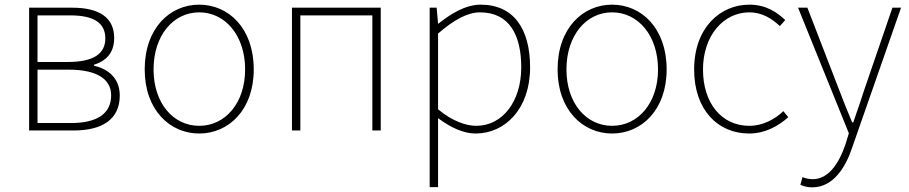

<svg xmlns="http://www.w3.org/2000/svg" viewBox="-20 -560 3900 824"><path d="M105 0H296C419 0 494 -48 494 -150C494 -229 438 -266 383 -278V-282C431 -297 470 -329 470 -397C470 -486 404 -527 290 -527H105ZM141 -294V-494H281C387 -494 432 -459 432 -395C432 -333 387 -294 271 -294ZM141 -32V-261H276C393 -261 457 -222 457 -151C457 -73 398 -32 285 -32Z M835 13C961 13 1069 -88 1069 -262C1069 -439 961 -540 835 -540C709 -540 601 -439 601 -262C601 -88 709 13 835 13ZM835 -20C723 -20 639 -118 639 -262C639 -407 723 -507 835 -507C947 -507 1032 -407 1032 -262C1032 -118 947 -20 835 -20Z M1233 0H1269V-494H1578V0H1614V-527H1233Z M1860 -416C1927 -474 1986 -507 2040 -507C2169 -507 2217 -405 2217 -271C2217 -124 2136 -20 2024 -20C1982 -20 1922 -39 1860 -91ZM1824 243H1860V-53C1916 -11 1971 13 2021 13C2147 13 2255 -92 2255 -271C2255 -434 2186 -540 2043 -540C1977 -540 1914 -500 1862 -459H1860L1854 -527H1824Z M2607 13C2733 13 2841 -88 2841 -262C2841 -439 2733 -540 2607 -540C2481 -540 2373 -439 2373 -262C2373 -88 2481 13 2607 13ZM2607 -20C2495 -20 2411 -118 2411 -262C2411 -407 2495 -507 2607 -507C2719 -507 2804 -407 2804 -262C2804 -118 2719 -20 2607 -20Z M3195 13C3263 13 3319 -18 3363 -57L3342 -83C3305 -48 3254 -20 3196 -20C3076 -20 2997 -118 2997 -262C2997 -407 3085 -507 3196 -507C3250 -507 3292 -481 3327 -448L3350 -474C3315 -507 3268 -540 3196 -540C3069 -540 2959 -439 2959 -262C2959 -88 3061 13 3195 13Z M3466 244C3557 244 3610 156 3637 74L3847 -527H3810L3692 -183C3677 -138 3659 -82 3642 -35H3637C3617 -82 3595 -138 3578 -183L3445 -527H3405L3623 12L3608 61C3579 145 3534 209 3468 209C3452 209 3435 205 3424 200L3415 233C3428 240 3448 244 3466 244Z"/></svg>

Font: Noto Sans CJK JP Thin
Style: Regular
Weight: 250
Designer: Ryoko NISHIZUKA (kana & ideographs); Paul D. Hunt (Latin, Greek & Cyrillic); Wenlong ZHANG (bopomofo); Sandoll Communica
Foundry: Adobe Systems Incorporated
Version: Version 1.004;PS 1.004;hotconv 1.0.82;makeotf.lib2.5.63406